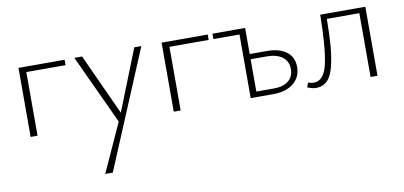

<svg xmlns="http://www.w3.org/2000/svg" viewBox="-67 -623 2365 1123"><g transform="rotate(-10 1115.5 -61.0)"><path d="M360 -410V-378H127V0H86V-410Z M774 -411H816L523 289H478L609 1L418 -411H464L630 -48Z M1210 -410V-378H977V0H936V-410Z M1533 -255Q1608 -255 1650 -223Q1692 -191 1692 -133Q1692 -72 1647.5 -36Q1603 0 1527 0H1393V-378H1238V-410H1432V-255ZM1537 -32Q1592 -32 1623 -57Q1654 -82 1654 -127Q1654 -173 1620.5 -198.5Q1587 -224 1527 -224H1432V-32Z M2146 -410V0H2105V-379H1912Q1911 -283 1906 -220Q1901 -157 1887.5 -101Q1874 -45 1847.5 -18.5Q1821 8 1780 8Q1758 8 1729 -5L1739 -31Q1758 -25 1773 -25Q1834 -25 1855 -122Q1876 -219 1878 -410Z"/></g></svg>

Font: EauTestText Light
Style: Regular
Weight: 300
Designer: Christian Thalmann (Catharsis Fonts)
Version: Version 0.001;PS 000.001;hotconv 1.0.88;makeotf.lib2.5.64775